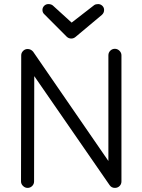

<svg xmlns="http://www.w3.org/2000/svg" viewBox="-20 -915 698 941"><path d="M329.1 -726.1Q315.9 -726.1 306.2 -735.8L198.2 -844.2Q188 -853 188 -866.2Q188 -877.9 196.5 -886.5Q205.1 -895 216.8 -895Q230.5 -895 238.8 -888.2L331.1 -804.2L441.9 -890.1Q449.2 -895 460.9 -895Q472.7 -895 481.4 -886.7Q490.2 -878.4 490.2 -866.2Q490.2 -851.6 479 -841.8L350.1 -733.9Q340.8 -726.1 329.1 -726.1ZM115.2 5.9Q102.5 5.9 92.8 -3.7Q83 -13.2 83 -25.9L84 -644Q84 -656.2 93.3 -665.5Q102.5 -674.8 115.2 -674.8Q130.9 -674.8 142.1 -662.1L511.2 -126V-644Q511.2 -657.2 520.5 -666.5Q529.8 -675.8 543 -675.8Q555.7 -675.8 565.4 -666.3Q575.2 -656.7 575.2 -644V-25.9Q575.2 -12.2 565.9 -3.2Q556.6 5.9 543 5.9Q526.4 5.9 517.1 -7.8L147.9 -542L147 -25.9Q147 -12.7 137.7 -3.4Q128.4 5.9 115.2 5.9Z"/></svg>

Font: Comic Neue
Style: Regular
Weight: 400
Designer: Craig Rozynski
Foundry: Craig Rozynski
Version: Version 2.003;hotconv 1.0.109;makeotfexe 2.5.65596